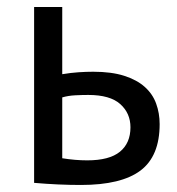

<svg xmlns="http://www.w3.org/2000/svg" viewBox="-20 -520 504 546"><path d="M157 -70Q194 -64 228 -64Q291 -64 321 -88.5Q351 -113 351 -158Q351 -198 322 -224Q293 -250 231 -250Q214 -250 194 -249Q174 -248 157 -243ZM157 -309Q181 -313 203 -314.5Q225 -316 245 -316Q297 -316 333 -304.5Q369 -293 391.5 -273Q414 -253 424 -225.5Q434 -198 434 -167Q434 -76 379.5 -35Q325 6 210 6Q146 6 77 0V-500H157Z"/></svg>

Font: PTSans
Style: Regular
Weight: 400
Designer: A.Korolkova, O.Umpeleva, V.Yefimov
Foundry: ParaType Ltd
Version: Version 2.003W OFL